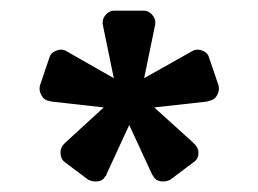

<svg xmlns="http://www.w3.org/2000/svg" viewBox="-20 -750 486 361"><path d="M146 -412 102 -445Q95 -450 94 -459.5Q93 -469 97 -475Q97 -476 103 -482L175 -548L77 -559Q73 -560 71.5 -560.5Q70 -561 69 -561Q62 -563 57.5 -571.5Q53 -580 55 -589L73 -642Q75 -650 84 -654Q93 -658 100 -656Q101 -656 108 -652L194 -603L174 -700Q173 -704 173 -705.5Q173 -707 173 -708Q173 -716 179.5 -723Q186 -730 195 -730H250Q259 -730 265.5 -723Q272 -716 272 -708Q272 -707 272 -705.5Q272 -704 271 -700L251 -603L338 -652Q345 -656 346 -656Q354 -658 362.5 -654Q371 -650 373 -642L391 -589Q393 -580 388.5 -571.5Q384 -563 376 -561Q375 -561 373.5 -560.5Q372 -560 369 -559L270 -548L343 -482Q349 -476 349 -475Q354 -469 353 -459.5Q352 -450 344 -445L300 -412Q292 -408 283 -409Q274 -410 269 -417Q269 -418 268 -419Q267 -420 265 -424L223 -515L181 -424Q180 -420 178.5 -419Q177 -418 177 -417Q173 -410 163.5 -409Q154 -408 146 -412Z"/></svg>

Font: Rubik Light
Style: Regular
Weight: 400
Version: Version 2.101